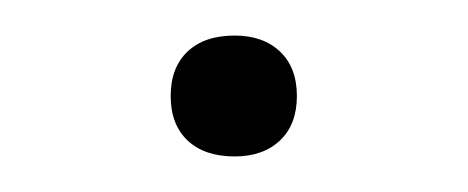

<svg xmlns="http://www.w3.org/2000/svg" viewBox="-20 -79 263 108"><path d="M76 -25Q76 -41 85.5 -50Q95 -59 112 -59Q128 -59 137.5 -50Q147 -41 147 -25Q147 -9 137.5 0Q128 9 112 9Q95 9 85.5 0Q76 -9 76 -25Z"/></svg>

Font: Taviraj Thin
Style: Regular
Weight: 100
Designer: Katatrad Team
Foundry: CadsonDemak
Version: Version 1.030